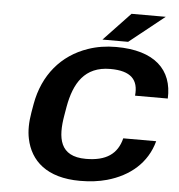

<svg xmlns="http://www.w3.org/2000/svg" viewBox="-60 -961 958 1028"><g transform="rotate(5 419.0 -447.5)"><path d="M429 -110C286 -110 273 -211 294 -332L302 -379C325 -507 380 -601 518 -601C629 -601 671 -556 662 -470H838C845 -625 746 -721 539 -721C485 -721 435 -713 389 -697C248 -649 153 -536 125 -378L117 -332C108 -279 107 -232 116 -190C140 -75 228 10 408 10C461 10 509 4 552 -8C673 -42 764 -118 796 -237H619C598 -152 538 -110 429 -110ZM605 -905 462 -754H600L789 -905Z"/></g></svg>

Font: Asimov
Style: XWidIt
Weight: 500
Designer: Google
Version: Version 2.000980; 2014